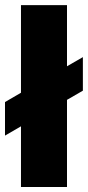

<svg xmlns="http://www.w3.org/2000/svg" viewBox="-40 -748 352 768"><path d="M228 -727.5H43.9V-377L-20 -339.8V-205.6L43.9 -242.7V0H228V-348.6L291.5 -385.3V-519.5L228 -482.9Z"/></svg>

Font: Raveo Display Display ExtraBold
Style: Regular
Weight: 800
Designer: Jakub Foglar, Rasmus Andersson (Inter)
Foundry: Jakubfoglar.com
Version: Version 1.100;Glyphs 3.2.3 (3260)